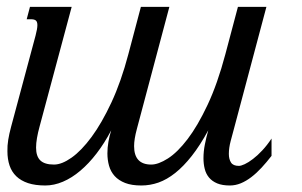

<svg xmlns="http://www.w3.org/2000/svg" viewBox="-20 -539 896 569"><path d="M428.2 -51.3Q449.2 -51.3 477.5 -69.3Q505.9 -87.4 535.9 -126.7Q565.9 -166 595.2 -228.3Q624.5 -290.5 647.9 -378.4L685.1 -518.6H769.5L673.3 -157.2Q668.9 -141.6 663.6 -121.1Q658.2 -100.6 658.2 -83Q658.2 -67.4 664.6 -57.4Q670.9 -47.4 688 -47.4Q694.3 -47.4 705.3 -52.5Q716.3 -57.6 729.7 -67.9Q743.2 -78.1 757.3 -93.3Q771.5 -108.4 784.7 -128.4V-77.1Q770 -58.1 755.1 -42Q740.2 -25.9 724.9 -14.2Q709.5 -2.4 693.6 4.2Q677.7 10.7 661.1 10.7Q638.7 10.7 623.5 4.4Q608.4 -2 599.4 -12.9Q590.3 -23.9 586.7 -38.6Q583 -53.2 583 -70.3Q583 -90.3 587.2 -111.3Q591.3 -132.3 597.2 -152.8Q572.8 -107.9 548.3 -76.9Q523.9 -45.9 499.3 -26.4Q474.6 -6.8 449.7 2Q424.8 10.7 398.9 10.7Q370.1 10.7 350.8 3.2Q331.5 -4.4 319.8 -17.3Q308.1 -30.3 303.2 -47.6Q298.3 -64.9 298.3 -84.5Q298.3 -101.6 301.3 -118.7Q304.2 -135.7 309.6 -152.8Q289.6 -114.7 266.4 -84.5Q243.2 -54.2 218 -33Q192.9 -11.7 166.5 -0.5Q140.1 10.7 114.3 10.7Q84.5 10.7 63.2 3.7Q42 -3.4 28.3 -16.6Q14.6 -29.8 8.3 -48.6Q2 -67.4 2 -90.8Q1.5 -106.9 4.4 -124.8Q7.3 -142.6 12.7 -162.6L85.4 -433.6Q90.8 -454.1 90.8 -464.4Q90.8 -474.6 86.2 -478.3Q81.5 -481.9 72.8 -481.9H59.1L68.8 -518.6H192.4L97.7 -165.5Q92.3 -146 89.6 -130.1Q86.9 -114.3 86.9 -101.6Q86.9 -75.7 99.6 -63.5Q112.3 -51.3 140.1 -51.3Q163.1 -51.3 192.1 -71.8Q221.2 -92.3 251.5 -133.3Q281.7 -174.3 310.3 -235.6Q338.9 -296.9 360.4 -378.4L397.5 -518.6H481.9L385.7 -157.2Q377.4 -126.5 377.4 -106Q377.4 -51.3 428.2 -51.3Z"/></svg>

Font: Arian AMU Serif
Style: Italic
Weight: 400
Italic angle: -15°
Designer: Ruben Hakobyan (Tarumian)
Foundry: Ruben Hakobyan (Tarumian)
Version: Version 1.002